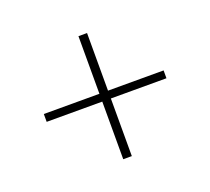

<svg xmlns="http://www.w3.org/2000/svg" viewBox="-91 -663 782 714"><g transform="rotate(-20 300.0 -305.5)"><path d="M283 -62V-290H63V-321H283V-549H317V-321H537V-290H317V-62Z"/></g></svg>

Font: IBM Plex Sans Hebrew ExtraLight
Style: Regular
Weight: 200
Designer: Mike Abbink, Paul van der Laan, Pieter van Rosmalen, Yanek Iontef
Foundry: Bold Monday
Version: Version 1.2